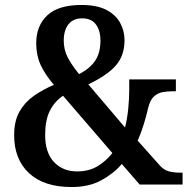

<svg xmlns="http://www.w3.org/2000/svg" viewBox="-20 -744 767 774"><path d="M269 10Q157 10 97 -46Q37 -102 37 -199Q37 -257 59 -295Q81 -333 117 -358Q153 -383 197 -402Q160 -446 143 -484Q126 -522 126 -570Q126 -640 170.5 -682Q215 -724 309 -724Q370 -724 408 -704.5Q446 -685 464 -652.5Q482 -620 482 -582Q482 -520 447 -480Q412 -440 336 -404L484 -230Q493 -265 497 -306Q501 -347 501 -382V-424H689V-376H676Q655 -376 635.5 -372.5Q616 -369 601 -355.5Q586 -342 578 -312Q571 -281 560.5 -246Q550 -211 535 -177L626 -75Q641 -59 660 -53.5Q679 -48 707 -48H716V0H543L471 -83Q439 -45 389 -17.5Q339 10 269 10ZM299 -445Q344 -469 364.5 -500.5Q385 -532 385 -581Q385 -620 367 -645Q349 -670 311 -670Q275 -670 256 -646Q237 -622 237 -580Q237 -544 252.5 -513.5Q268 -483 299 -445ZM291 -53Q339 -53 374 -74.5Q409 -96 433 -127L234 -358Q199 -334 180.5 -296.5Q162 -259 162 -200Q162 -129 197.5 -91Q233 -53 291 -53Z"/></svg>

Font: Noto Serif Georgian SemiCondensed SemiBold
Style: Regular
Weight: 600
Width: 4
Designer: Monotype Design Team, Akaki Razmadze
Foundry: Google LLC
Version: Version 2.003; ttfautohint (v1.8.4.7-5d5b)